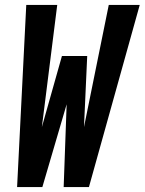

<svg xmlns="http://www.w3.org/2000/svg" viewBox="-20 -755 584 775"><path d="M151 0H49L86 -735H211L149 -242L230 -529H332L319 -242L419 -735H544L339 0H237L249 -334Z"/></svg>

Font: Iosevka Heavy Oblique
Style: Regular
Weight: 900
Italic angle: -9°
Monospace: yes
Designer: Belleve Invis
Foundry: Belleve Invis
Version: Version 32.5.0; ttfautohint (v1.8.4)